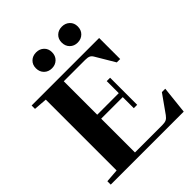

<svg xmlns="http://www.w3.org/2000/svg" viewBox="-238 -1002 1138 1138"><g transform="rotate(-45 331.0 -433.5)"><path d="M410.6 -801.3Q410.6 -830.6 429.7 -848.9Q448.7 -867.2 478 -867.2Q507.3 -867.2 526.6 -848.9Q545.9 -830.6 545.9 -801.3Q545.9 -771 526.6 -752.2Q507.3 -733.4 478 -733.4Q448.7 -733.4 429.7 -752.2Q410.6 -771 410.6 -801.3ZM262.7 -733.4Q232.9 -733.4 213.9 -752.2Q194.8 -771 194.8 -801.3Q194.8 -830.6 213.9 -848.9Q232.9 -867.2 262.7 -867.2Q291.5 -867.2 310.8 -848.9Q330.1 -830.6 330.1 -801.3Q330.1 -771 310.8 -752.2Q291.5 -733.4 262.7 -733.4ZM21 0V-28.3L105 -34.7V-628.4L21 -634.8V-663.1H586.9V-486.8H558.6L487.8 -606Q480 -619.6 468.8 -624.8Q457.5 -629.9 436 -629.9H257.3V-349.6H438V-450.7H466.3V-223.6H438V-316.4H257.3V-33.2H486.3Q508.3 -33.2 520 -39.1Q531.7 -44.9 543 -60.5L623 -173.3H651.4L632.8 0Z"/></g></svg>

Font: Elstob
Style: Bold
Weight: 700
Designer: Peter S. Baker
Version: Version 1.015